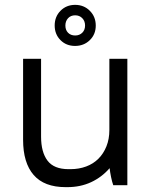

<svg xmlns="http://www.w3.org/2000/svg" viewBox="-20 -762 629 790"><path d="M250 8H257Q311 8 355 -12.5Q399 -33 431 -70Q433 -53 437 -33.5Q441 -14 446 0H504V-520H430V-227Q430 -190 418 -160Q406 -130 385 -109Q364 -88 334.5 -77Q305 -66 270 -66H262Q202 -66 175.5 -101Q149 -136 149 -200V-520H75V-187Q75 -92 118.5 -42Q162 8 250 8ZM288.8 -573Q325 -573 349.5 -596.8Q374 -620.5 374 -656.8Q374 -693 349.7 -717.5Q325.4 -742 289.2 -742Q253 -742 229 -717.7Q205 -693.4 205 -657.2Q205 -621 228.8 -597Q252.5 -573 288.8 -573ZM289.4 -616Q271 -616 260 -627.3Q249 -638.6 249 -656.8Q249 -675 260 -687Q271 -699 289.4 -699Q307 -699 318.5 -687.2Q330 -675.4 330 -657Q330 -638.7 318.5 -627.3Q307 -616 289.4 -616Z"/></svg>

Font: Fixel Variable
Style: Regular
Weight: 100
Width: 3
Designer: AlfaBravo + MacPaw
Foundry: Kyrylo Tkachov, Marchela Mozhyna, Serhii Makarenko, Maria Weinstein, Zakhar Kryvoshyya
Version: Version 1.211